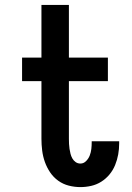

<svg xmlns="http://www.w3.org/2000/svg" viewBox="-20 -755 540 783"><path d="M308 8Q284 8 260.5 2Q237 -4 217.5 -18Q198 -32 184.5 -52Q171 -72 163 -94.5Q155 -117 152 -141Q149 -165 149 -189V-424H70V-520H149V-735H261V-520H420V-424H261V-189Q261 -178 261.5 -168Q262 -158 263.5 -148Q265 -138 267.5 -128Q270 -118 275 -109Q280 -100 288.5 -94Q297 -88 308 -88Q321 -88 331 -98Q341 -108 346 -121Q351 -134 352.5 -147.5Q354 -161 354 -175V-179H466V-170Q466 -147 462 -125Q458 -103 449.5 -82Q441 -61 426.5 -43.5Q412 -26 393 -14Q374 -2 352 3Q330 8 308 8Z"/></svg>

Font: Iosevka Web
Style: Bold
Weight: 700
Monospace: yes
Designer: Belleve Invis
Foundry: Belleve Invis
Version: Version 28.0.3; ttfautohint (v1.8.3)